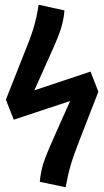

<svg xmlns="http://www.w3.org/2000/svg" viewBox="-20 -776 440 810"><path d="M395 -389 314 -181Q289 -117 277 -75Q265 -33 257 14L148 -9Q152 -59 169 -104.5Q186 -150 229 -245L276 -350L38 -271L5 -355H6L5 -356L86 -561Q112 -624 124 -666.5Q136 -709 143 -756L252 -732Q248 -683 231 -637Q214 -591 171 -498L125 -395L362 -474Z"/></svg>

Font: Fira Sans Extra Condensed Medium
Style: Regular
Weight: 500
Width: 1
Designer: Carrois Corporate & Edenspiekermann AG
Foundry: Carrois Corporate GbR & Edenspiekermann AG
Version: Version 4.203